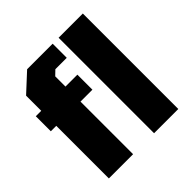

<svg xmlns="http://www.w3.org/2000/svg" viewBox="-191 -892 1048 1048"><g transform="rotate(-45 332.5 -368.5)"><path d="M64 0V-406H22V-522H64V-639L170 -737H367V-628H279L251 -601V-522H343V-406H251V0ZM413 0V-737H600V0Z"/></g></svg>

Font: Tomorrow
Style: Bold
Weight: 700
Designer: Tony de Marco, Monica Rizzolli
Foundry: Just in Type
Version: Version 2.002